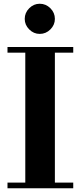

<svg xmlns="http://www.w3.org/2000/svg" viewBox="-20 -1005 426 1025"><path d="M115 -15V-754H273V-15ZM20 0V-30H371V0ZM20 -724V-754H371V-724ZM192 -824Q160 -824 136 -848Q112 -872 112 -904Q112 -937 136 -961Q160 -985 192 -985Q225 -985 249 -961Q273 -937 273 -904Q273 -872 249 -848Q225 -824 192 -824Z"/></svg>

Font: Libre Bodoni
Style: Regular
Weight: 400
Designer: Pablo Impallari, Rodrigo Fuenzalida
Foundry: Impallari Type
Version: Version 2.005;gftools[0.9.23]